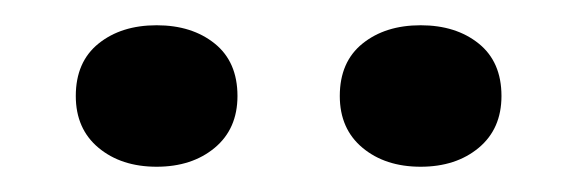

<svg xmlns="http://www.w3.org/2000/svg" viewBox="-20 -884 457 152"><path d="M313 -752Q285 -752 267 -767Q249 -782 249 -808Q249 -835 267 -849.5Q285 -864 313 -864Q341 -864 359 -849.5Q377 -835 377 -808Q377 -782 359 -767Q341 -752 313 -752ZM104 -752Q76 -752 58 -767Q40 -782 40 -808Q40 -835 58 -849.5Q76 -864 104 -864Q132 -864 150 -849.5Q168 -835 168 -808Q168 -782 150 -767Q132 -752 104 -752Z"/></svg>

Font: Mona Sans ExtraLight SemiBold
Style: Regular
Weight: 600
Version: Version 2.000